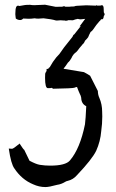

<svg xmlns="http://www.w3.org/2000/svg" viewBox="-20 -568 484 801"><path d="M169.4 212.4Q143.1 212.4 117.7 200.7Q70.8 181.2 40 134.8Q25.9 116.2 16.6 51.8Q20.5 51.8 23.9 52.2Q27.3 52.7 30.3 52.7Q35.6 52.7 61 31.7V29.8Q78.6 57.1 81.1 57.1Q99.6 95.2 100.8 97.7Q102.1 100.1 103 102.5Q130.9 117.2 146 119.6Q167 123 189 123Q253.9 123 272 101.1Q314 51.8 334.5 -49.3Q337.4 -70.8 339.8 -125Q319.3 -134.8 318.8 -160.2Q317.4 -168.9 313 -176.3Q308.1 -186.5 301.3 -205.1Q297.4 -205.1 290.5 -202.1Q283.7 -199.2 200.7 -197.8L196.8 -201.7Q194.8 -200.2 179.7 -200.2Q168 -200.2 168 -243.2L168.5 -260.7Q172.4 -271 173.8 -271Q174.3 -271 174.3 -270V-280.3L181.2 -280.8Q182.1 -284.7 187.5 -287.6L200.7 -309.6Q203.6 -314.5 214.8 -328.6Q221.2 -335 227.5 -342.3L247.6 -370.6L282.2 -414.1Q285.2 -422.9 290 -424.8Q294.4 -430.2 314.9 -456.5Q315.9 -459 315.9 -459.5Q315.9 -460 315.4 -460Q314 -460 309.6 -454.6L335.4 -489.3L316.9 -487.3Q310.5 -487.3 304.7 -489.3Q293.5 -487.3 284.2 -483.4Q273.9 -483.4 265.6 -483.9Q260.3 -481.4 254.9 -481.4Q251.5 -481.4 248.5 -482.9Q248 -482.4 247.6 -482.4L232.9 -483.4Q226.6 -483.4 218.8 -482.4H215.3Q212.9 -482.4 211.9 -482.9Q196.8 -487.8 161.6 -491.7L139.6 -490.2Q131.3 -490.2 124.5 -491.7Q110.8 -489.7 100.1 -489.7Q86.9 -489.7 77.1 -490.7Q70.8 -484.4 64.5 -484.4Q54.2 -484.4 45.9 -490.7Q45.4 -495.6 44.7 -500.2Q43.9 -504.9 43.9 -508.8L44.4 -519Q44.4 -544.4 55.7 -544.4Q58.1 -544.4 61 -543L83.5 -546.9Q88.9 -547.9 105.5 -547.9Q113.8 -546.4 122.6 -546.4L168 -548.3L211.9 -539.6L239.7 -540Q244.1 -542 247.6 -542Q249.5 -542 252.4 -540H270.5Q274.9 -541 288.6 -541Q295.4 -543.9 302.7 -543.9L340.3 -545.9L379.4 -544.4Q380.9 -545.9 382.8 -545.9Q384.8 -545.9 386.7 -544.4L399.9 -544.9Q402.8 -546.4 404.8 -546.4Q412.6 -546.4 412.6 -530.3L413.1 -516.6Q416.5 -511.7 416.5 -507.8Q416.5 -504.9 413.1 -501.5Q412.1 -488.8 406.2 -487.3L401.9 -487.8Q397.5 -480.5 394.5 -479Q382.8 -466.3 367.7 -443.8Q363.3 -438 357.9 -434.6Q351.6 -422.9 347.7 -412.6Q340.8 -403.8 334.5 -397.9Q331.1 -387.7 323.7 -382.3L323.2 -381.3Q310.1 -366.2 303.2 -356.4Q299.8 -352.1 298.3 -351.1Q284.7 -341.8 278.3 -326.2Q272 -314 263.2 -306.6Q254.9 -293.5 247.1 -284.2L245.1 -281.2L330.1 -267.1Q343.3 -260.3 356 -252L388.2 -188.5Q388.7 -171.9 394.5 -159.7Q406.2 -132.8 406.2 -101.6L406.7 -82Q406.7 -51.8 402.3 -21Q398.9 22 381.3 61Q364.3 96.2 300.8 163.1Q285.2 181.2 262.7 186.5Q256.8 187.5 251.5 190.9Q235.8 200.7 218.3 203.1Q184.6 212.4 169.4 212.4Z"/></svg>

Font: Kurland
Style: Regular
Weight: 400
Designer: GGBot
Version: 0.22